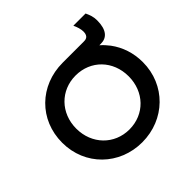

<svg xmlns="http://www.w3.org/2000/svg" viewBox="-216 -1091 1311 1311"><g transform="rotate(-45 439.0 -436.0)"><path d="M439 12C658 12 829 -153 829 -373C829 -462 802 -541 754 -606C738 -627 720 -647 700 -664H716C772 -664 810 -703 810 -795C810 -831 800 -856 787 -884H669C681 -859 690 -830 690 -807C690 -757 657 -757 642 -757H439C217 -757 50 -594 50 -373C50 -153 220 12 439 12ZM439 -112C295 -112 186 -223 186 -373C186 -523 295 -633 439 -633C585 -633 692 -523 692 -373C692 -223 585 -112 439 -112Z"/></g></svg>

Font: Plus Jakarta Sans
Style: Bold
Weight: 700
Designer: Gumpita Rahayu
Foundry: Tokotype
Version: Version 2.071;gftools[0.9.30]